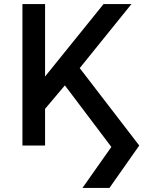

<svg xmlns="http://www.w3.org/2000/svg" viewBox="-20 -720 735 950"><path d="M388 210 531 7 301 -297.5 203 -181.5V0H91V-700H203V-341.5L492.5 -700H630.5L374.5 -383L669 0L521.5 210Z"/></svg>

Font: Geologica
Style: Regular
Weight: 400
Designer: Sindre Bremnes, Frode Helland
Foundry: Monokrom Skriftforlag AS
Version: Version 1.010; ttfautohint (v1.8.4.7-5d5b);gftools[0.9.28]